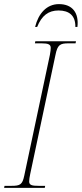

<svg xmlns="http://www.w3.org/2000/svg" viewBox="-35 -915 398 935"><path d="M136 -784H146C168 -839 201 -864 250 -864C302 -864 333 -839 332 -784H342C350 -852 318 -895 252 -895C192 -895 152 -849 136 -784ZM-15 0H183L185 -10H153C122 -10 107 -13 107 -31C107 -39 109 -54 112 -67L235 -647C245 -697 257 -704 299 -704H333L335 -714H137L135 -704H168C201 -704 212 -698 212 -682C212 -674 211 -664 208 -648L83 -59C74 -16 63 -10 21 -10H-13Z"/></svg>

Font: Noto Serif Display Condensed Thin
Style: Italic
Weight: 100
Width: 3
Italic angle: -12°
Designer: Monotype Design Team
Foundry: Monotype Imaging Inc.
Version: Version 2.009